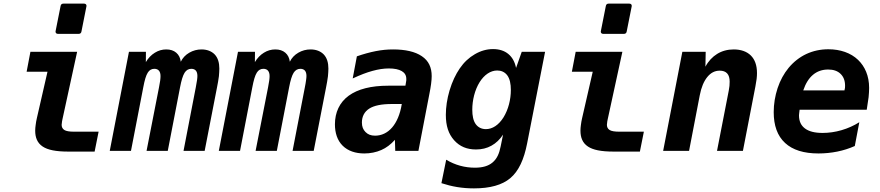

<svg xmlns="http://www.w3.org/2000/svg" viewBox="-20 -833 4856 1060"><path d="M300.3 -646H414.1C422.9 -646 428.2 -650.4 429.7 -659.2L457 -796.9C457.5 -798.3 457.5 -799.8 457.5 -800.8C457.5 -808.1 452.6 -813 443.8 -813H330.1C321.3 -813 315.9 -808.6 314.5 -799.8L287.1 -662.1C286.6 -660.6 286.6 -659.2 286.6 -658.2C286.6 -650.9 291.5 -646 300.3 -646ZM357.4 3.9H502.4L524.4 -106H388.7C363.3 -106 345.7 -108.9 335.4 -115.2C324.2 -122.1 320.3 -132.8 320.3 -144C320.3 -147.9 320.8 -151.4 321.8 -156.7C322.8 -162.6 321.3 -158.7 324.7 -174.3L405.8 -546.9H147.9L127 -437H242.2L183.6 -181.2C180.2 -166.5 178.7 -157.7 176.8 -142.6C175.3 -131.3 174.3 -122.6 174.3 -111.8C174.3 -74.2 185.5 -43.9 215.8 -23.9C243.7 -5.4 288.1 3.9 357.4 3.9Z M585.9 0H703.1L771 -351.1C778.3 -389.6 785.6 -416 795.9 -432.1C804.7 -446.3 816.9 -453.1 832 -453.1C843.3 -453.1 851.6 -449.7 857.4 -442.9C863.3 -436 866.2 -426.3 866.2 -412.6C866.2 -406.7 865.7 -398.4 864.3 -387.7C862.8 -377.4 859.4 -358.9 857.9 -351.1L789.1 0H906.2L974.1 -351.1C981.4 -389.2 989.3 -415.5 999 -431.2C1008.3 -445.8 1020.5 -453.1 1036.1 -453.1C1047.4 -453.1 1055.7 -449.7 1061.5 -442.9C1065.9 -437.5 1069.8 -428.7 1069.8 -414.1C1069.8 -408.7 1069.3 -400.9 1067.9 -391.1C1065.9 -376.5 1064 -366.2 1061 -351.1L993.2 0H1109.9L1178.2 -351.1C1181.6 -368.7 1186.5 -394 1188.5 -411.6C1189.9 -427.2 1190.9 -443.4 1190.9 -454.6C1190.9 -485.8 1183.6 -513.7 1164.6 -533.2C1147.5 -550.3 1123 -560.1 1092.3 -560.1C1068.8 -560.1 1045.9 -554.2 1024.9 -542C1003.9 -529.8 988.3 -513.2 978 -492.2C975.6 -513.2 967.3 -529.8 953.1 -542C939 -554.2 920.4 -560.1 897.9 -560.1C875.5 -560.1 854.5 -554.2 835 -542C814.9 -529.8 798.3 -512.2 785.2 -490.2L785.6 -546.9H691.9Z M1188 0H1305.2L1373 -351.1C1380.4 -389.6 1387.7 -416 1397.9 -432.1C1406.7 -446.3 1418.9 -453.1 1434.1 -453.1C1445.3 -453.1 1453.6 -449.7 1459.5 -442.9C1465.3 -436 1468.3 -426.3 1468.3 -412.6C1468.3 -406.7 1467.8 -398.4 1466.3 -387.7C1464.8 -377.4 1461.4 -358.9 1460 -351.1L1391.1 0H1508.3L1576.2 -351.1C1583.5 -389.2 1591.3 -415.5 1601.1 -431.2C1610.4 -445.8 1622.6 -453.1 1638.2 -453.1C1649.4 -453.1 1657.7 -449.7 1663.6 -442.9C1668 -437.5 1671.9 -428.7 1671.9 -414.1C1671.9 -408.7 1671.4 -400.9 1669.9 -391.1C1668 -376.5 1666 -366.2 1663.1 -351.1L1595.2 0H1711.9L1780.3 -351.1C1783.7 -368.7 1788.6 -394 1790.5 -411.6C1792 -427.2 1793 -443.4 1793 -454.6C1793 -485.8 1785.6 -513.7 1766.6 -533.2C1749.5 -550.3 1725.1 -560.1 1694.3 -560.1C1670.9 -560.1 1647.9 -554.2 1627 -542C1606 -529.8 1590.3 -513.2 1580.1 -492.2C1577.6 -513.2 1569.3 -529.8 1555.2 -542C1541 -554.2 1522.5 -560.1 1500 -560.1C1477.5 -560.1 1456.5 -554.2 1437 -542C1417 -529.8 1400.4 -512.2 1387.2 -490.2L1387.7 -546.9H1293.9Z M1991.2 14.2C2023.9 14.2 2057.1 7.8 2085.4 -4.9C2112.3 -16.6 2137.2 -35.2 2160.2 -61L2162.1 0H2290L2350.1 -312C2355 -337.4 2357.4 -350.1 2359.9 -369.1C2362.3 -387.2 2363.3 -400.9 2363.3 -412.6C2363.3 -460 2347.2 -497.1 2308.6 -522.9C2272 -547.9 2217.8 -560.1 2150.4 -560.1C2117.2 -560.1 2087.4 -557.1 2054.7 -550.8C2022 -544.4 1986.8 -534.7 1950.2 -522L1927.2 -399.9C1969.2 -419.4 2003.4 -432.6 2035.6 -441.4C2069.3 -450.7 2098.6 -455.1 2127 -455.1C2157.2 -455.1 2181.6 -450.2 2198.2 -440.4C2214.8 -430.7 2223.1 -416.5 2223.1 -397.9V-389.6C2223.1 -388.7 2222.7 -386.2 2222.2 -383.8L2218.3 -359.9H2124C2028.8 -359.9 1955.6 -341.3 1905.3 -304.7C1854.5 -267.6 1829.1 -212.4 1829.1 -146.5C1829.1 -100.1 1841.8 -58.1 1872.1 -28.3C1901.4 0.5 1942.9 14.2 1991.2 14.2ZM2050.8 -84C2026.9 -84 2011.2 -90.8 1998 -104C1984.9 -117.2 1978 -133.3 1978 -156.7C1978 -189.5 1991.7 -216.3 2018.6 -233.4C2045.4 -250.5 2086.9 -258.8 2143.1 -258.8H2198.2C2189 -201.2 2169.4 -157.7 2145 -129.4C2119.1 -99.1 2085.9 -84 2050.8 -84Z M2596.7 207C2685.1 207 2752 188.5 2796.9 150.9C2844.2 111.3 2873 46.4 2890.1 -41L2989.3 -546.9H2860.4L2829.1 -458C2822.3 -491.7 2808.1 -517.1 2786.1 -535.2C2764.2 -553.2 2735.8 -562 2702.1 -562C2667.5 -562 2634.3 -552.7 2601.6 -533.7C2569.3 -515.1 2541.5 -489.3 2518.1 -455.1C2496.1 -422.9 2476.6 -382.8 2461.9 -333.5C2448.2 -287.6 2441.4 -240.7 2441.4 -198.7C2441.4 -137.7 2456.1 -93.8 2486.8 -59.1C2518.6 -23.4 2558.6 -7.8 2607.9 -7.8C2640.1 -7.8 2668 -14.6 2693.4 -28.8C2718.3 -42.5 2739.7 -63 2757.3 -89.8L2744.1 -24.9C2736.3 14.2 2724.1 43.5 2698.7 64.5C2675.8 83.5 2644.5 92.8 2601.6 92.8C2575.2 92.8 2547.4 89.4 2520.5 82C2493.7 74.7 2467.8 63.5 2443.4 48.8L2417 178.2C2445.3 187.5 2474.1 194.8 2503.9 199.7C2533.7 204.6 2564.5 207 2596.7 207ZM2662.6 -120.1C2639.2 -120.1 2620.1 -129.4 2606.9 -147C2592.8 -166 2587.4 -194.3 2587.4 -227.1C2587.4 -279.8 2601.1 -336.4 2627.9 -379.4C2653.3 -419.9 2688 -443.8 2725.1 -443.8C2746.6 -443.8 2766.1 -436 2780.3 -417.5C2794.9 -397.9 2800.3 -369.6 2800.3 -336.4C2800.3 -283.7 2786.6 -228.5 2759.8 -185.1C2732.9 -142.1 2698.2 -120.1 2662.6 -120.1Z M3310.5 -646H3424.3C3433.1 -646 3438.5 -650.4 3439.9 -659.2L3467.3 -796.9C3467.8 -798.3 3467.8 -799.8 3467.8 -800.8C3467.8 -808.1 3462.9 -813 3454.1 -813H3340.3C3331.5 -813 3326.2 -808.6 3324.7 -799.8L3297.4 -662.1C3296.9 -660.6 3296.9 -659.2 3296.9 -658.2C3296.9 -650.9 3301.8 -646 3310.5 -646ZM3367.7 3.9H3512.7L3534.7 -106H3398.9C3373.5 -106 3356 -108.9 3345.7 -115.2C3334.5 -122.1 3330.6 -132.8 3330.6 -144C3330.6 -147.9 3331.1 -151.4 3332 -156.7C3333 -162.6 3331.5 -158.7 3335 -174.3L3416 -546.9H3158.2L3137.2 -437H3252.4L3193.8 -181.2C3190.4 -166.5 3189 -157.7 3187 -142.6C3185.5 -131.3 3184.6 -122.6 3184.6 -111.8C3184.6 -74.2 3195.8 -43.9 3226.1 -23.9C3253.9 -5.4 3298.3 3.9 3367.7 3.9Z M3641.1 0H3784.2L3843.3 -307.1C3851.6 -350.6 3865.7 -384.3 3884.8 -407.7C3903.8 -431.2 3926.3 -442.9 3953.6 -442.9C3971.2 -442.9 3984.9 -438 3994.1 -428.2C4004.4 -417.5 4008.3 -400.9 4008.3 -382.3C4008.3 -376 4007.8 -367.2 4007.3 -358.9C4006.8 -356 4005.9 -346.2 4003.4 -333L3938.5 0H4081.5L4150.4 -355.5C4153.3 -370.1 4156.2 -389.2 4157.2 -397C4158.7 -409.2 4159.2 -420.9 4159.2 -429.7C4159.2 -473.1 4147 -504.9 4125.5 -526.4C4103 -548.8 4070.3 -560.1 4030.8 -560.1C3996.6 -560.1 3965.8 -551.8 3939 -535.2C3913.6 -519.5 3890.6 -495.6 3874.5 -464.8L3876 -546.9H3747.1Z M4499 14.2C4533.7 14.2 4568.8 10.7 4602.5 3.9C4636.2 -2.9 4668.5 -13.2 4699.2 -26.9L4724.1 -158.2C4693.8 -139.2 4661.1 -124.5 4626 -114.3C4590.8 -104 4555.2 -99.1 4521.5 -99.1C4477.5 -99.1 4445.8 -107.4 4423.8 -124C4403.8 -139.2 4391.1 -161.1 4391.1 -196.8L4392.6 -211.4C4393.1 -216.3 4393.6 -221.7 4394.5 -227.1H4765.1C4769.5 -253.4 4773.9 -283.7 4775.4 -296.4C4777.3 -313.5 4778.3 -335 4778.3 -348.1C4778.3 -414.1 4754.9 -466.3 4717.3 -502.4C4677.2 -541 4619.1 -561 4553.2 -561C4509.3 -561 4468.8 -552.2 4431.2 -534.7C4395 -517.6 4361.3 -491.7 4333.5 -458C4307.6 -426.3 4287.6 -390.1 4272.9 -346.2C4258.8 -303.2 4251.5 -258.3 4251.5 -213.9C4251.5 -140.6 4271.5 -83 4314.5 -43.5C4356.4 -4.9 4417.5 14.2 4499 14.2ZM4414.6 -334C4427.7 -372.6 4445.8 -401.4 4468.8 -420.4C4491.7 -439.5 4519.5 -449.2 4552.2 -449.2C4581.1 -449.2 4604 -441.4 4620.6 -425.3C4637.2 -409.2 4645.5 -387.7 4645.5 -359.9C4645.5 -356 4645.5 -352.1 4645 -347.7C4644.5 -343.3 4643.6 -338.4 4642.1 -334Z"/></svg>

Font: Hack
Style: Bold Oblique
Weight: 700
Italic angle: -12°
Monospace: yes
Designer: Christopher Simpkins
Foundry: Christopher Simpkins
Version: Version 2.010